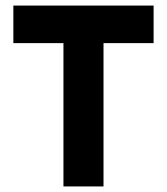

<svg xmlns="http://www.w3.org/2000/svg" viewBox="-20 -670 600 690"><path d="M532 -650V-515H352V0H208V-515H28V-650Z"/></svg>

Font: Overused Grotesk
Style: Bold
Weight: 700
Version: Version 0.003